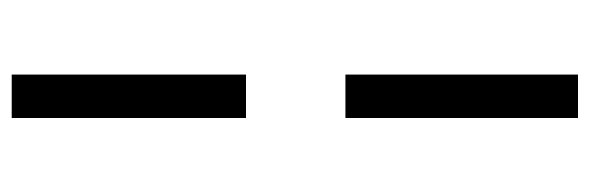

<svg xmlns="http://www.w3.org/2000/svg" viewBox="-368 -464 1031 336"><g transform="rotate(90 148.0 -295.5)"><path d="M110 200H186V-210H110ZM110 -384H186V-791H110Z"/></g></svg>

Font: Nyght Serif Dark
Style: Regular
Weight: 800
Designer: Maksym Kobuzan
Version: Version 0.410;Glyphs 3.1.2 (3151)